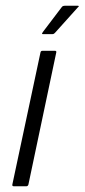

<svg xmlns="http://www.w3.org/2000/svg" viewBox="-20 -649 295 669"><path d="M79 -6Q77 0 72 0H28Q22 0 23 -6L121 -466Q122 -472 128 -472H172Q174 -472 175.5 -470.5Q177 -469 176 -466ZM130 -530Q126 -530 126.5 -532Q127 -534 129 -537L195 -624Q198 -629 207 -629H251Q254 -629 254.5 -627.5Q255 -626 251 -623L171 -534Q169 -532 167 -531Q165 -530 161 -530Z"/></svg>

Font: Glory Thin Light
Style: Italic
Weight: 300
Italic angle: -12°
Version: Version 1.011